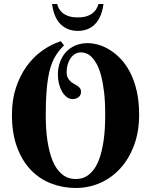

<svg xmlns="http://www.w3.org/2000/svg" viewBox="-20 -937 759 965"><path d="M314.9 -575.2Q314.9 -558.1 320.3 -547.1Q325.7 -536.1 333.7 -528.6Q341.8 -521 351.1 -516.1Q360.4 -511.2 368.4 -505.9Q376.5 -500.5 381.8 -493.7Q387.2 -486.8 387.2 -476.1Q387.2 -458 374.5 -448.5Q361.8 -439 345.2 -439Q329.6 -439 316.2 -448.7Q302.7 -458.5 292.7 -475.3Q282.7 -492.2 276.9 -514.9Q271 -537.6 271 -563Q271 -594.2 280.8 -622.8Q290.5 -651.4 309.6 -673.1Q328.6 -694.8 356.7 -707.5Q384.8 -720.2 420.9 -720.2Q445.3 -720.2 474.1 -712.2Q502.9 -704.1 531.5 -686.5Q560.1 -668.9 586.7 -641.1Q613.3 -613.3 634 -573.2Q654.8 -533.2 667 -480.5Q679.2 -427.7 679.2 -360.8Q679.2 -274.4 653.6 -206.1Q627.9 -137.7 584.2 -90.1Q540.5 -42.5 482.9 -17.3Q425.3 7.8 360.8 7.8Q296.9 7.8 238.8 -14.2Q180.7 -36.1 136.5 -81.3Q92.3 -126.5 66.2 -196Q40 -265.6 40 -360.8Q40 -434.6 59.8 -495.1Q79.6 -555.7 113 -602.5Q146.5 -649.4 190.9 -681.4Q235.4 -713.4 285.2 -730L301.8 -709Q287.6 -694.8 275.4 -679.7Q263.2 -664.6 252.9 -645.3Q242.7 -626 234.6 -600.8Q226.6 -575.7 221.2 -541.7Q215.8 -507.8 212.9 -463.4Q210 -418.9 210 -360.8Q210 -285.6 218 -232.4Q226.1 -179.2 239 -143.3Q252 -107.4 268.3 -86.2Q284.7 -64.9 301.3 -54.2Q317.9 -43.5 333.5 -40.3Q349.1 -37.1 360.8 -37.1Q372.6 -37.1 387.9 -40.3Q403.3 -43.5 419.7 -54.2Q436 -64.9 452.1 -86.2Q468.3 -107.4 480.7 -143.3Q493.2 -179.2 501 -232.4Q508.8 -285.6 508.8 -360.8Q508.8 -426.8 502.9 -475.6Q497.1 -524.4 487.5 -559.1Q478 -593.8 465.6 -616Q453.1 -638.2 439.7 -651.1Q426.3 -664.1 412.8 -668.9Q399.4 -673.8 388.2 -673.8Q370.6 -673.8 356.9 -665.5Q343.3 -657.2 334 -643.3Q324.7 -629.4 319.8 -611.6Q314.9 -593.8 314.9 -575.2ZM371.1 -781.7Q319.8 -781.7 285.4 -814.5Q251 -847.2 241.7 -917H267.1Q269.5 -906.7 275.6 -895Q281.7 -883.3 293.5 -873Q305.2 -862.8 324 -856.2Q342.8 -849.6 371.1 -849.6Q398.9 -849.6 417.7 -856.2Q436.5 -862.8 448.2 -873Q460 -883.3 466.1 -895Q472.2 -906.7 475.1 -917H500Q495.6 -881.8 484.4 -856.4Q473.1 -831.1 456.5 -814.5Q439.9 -797.9 418.2 -789.8Q396.5 -781.7 371.1 -781.7Z"/></svg>

Font: Berkshire Swash
Style: Regular
Weight: 700
Designer: Astigmatic (AOETI)
Foundry: Astigmatic (AOETI)
Version: Version 1.000